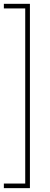

<svg xmlns="http://www.w3.org/2000/svg" viewBox="-24 -830 258 1000"><path d="M-3.9 -810.1H131.8V149.9H-3.9V126H107.4V-786.1H-3.9Z"/></svg>

Font: Vazirmatn UI FD Thin
Style: Regular
Weight: 100
Designer: Saber Rastikerdar
Foundry: Saber Rastikerdar
Version: Version 33.003